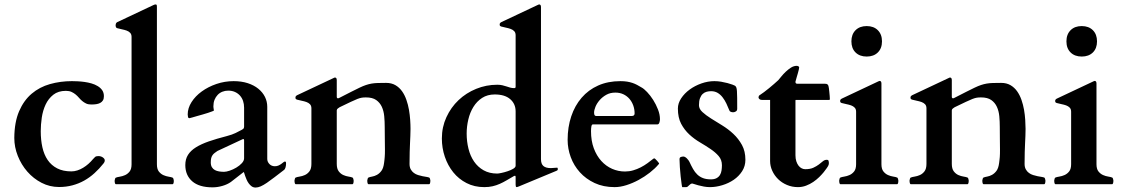

<svg xmlns="http://www.w3.org/2000/svg" viewBox="-20 -823 5020 858"><path d="M43.9 -206.5Q44.4 -277.3 65.4 -325.9Q86.4 -374.5 121.6 -404.3Q156.7 -434.1 203.4 -447.3Q250 -460.4 301.3 -460.4Q312 -460.4 326.9 -459.7Q341.8 -459 357.7 -456.8Q373.5 -454.6 388.9 -450.2Q404.3 -445.8 416.7 -438.2Q429.2 -430.7 436.8 -419.7Q444.3 -408.7 444.3 -393.1Q444.3 -381.3 439.9 -374.3Q435.5 -367.2 427.7 -363Q419.9 -358.9 409.7 -357.4Q399.4 -356 387.7 -356Q374 -356 364.5 -360.6Q355 -365.2 347.2 -371.8Q339.4 -378.4 332.5 -386.5Q325.7 -394.5 317.6 -401.1Q309.6 -407.7 299.3 -412.4Q289.1 -417 274.4 -417Q240.2 -417 218.3 -399.7Q196.3 -382.3 183.8 -355.7Q171.4 -329.1 166.7 -297.4Q162.1 -265.6 162.1 -236.8Q162.1 -197.8 169.4 -164.8Q176.8 -131.8 193.1 -107.9Q209.5 -84 235.6 -70.6Q261.7 -57.1 298.8 -57.1Q312.5 -57.1 325.9 -61.5Q339.4 -65.9 351.8 -73.5Q364.3 -81.1 375.2 -90.8Q386.2 -100.6 395.5 -111.8Q400.4 -117.7 405 -121.6Q409.7 -125.5 419.4 -125.5Q431.2 -125.5 439.7 -119.4Q448.2 -113.3 448.2 -106.4Q448.2 -104.5 447.5 -101.3Q446.8 -98.1 442.4 -92.3Q423.8 -68.8 402.3 -49.3Q380.9 -29.8 356.4 -16.1Q332 -2.4 304 5.1Q275.9 12.7 244.1 12.7Q202.1 12.7 165.8 -6.1Q129.4 -24.9 102.3 -55.9Q75.2 -86.9 59.6 -126.2Q43.9 -165.5 43.9 -206.5Z M756.8 -14.6Q756.8 -11.7 755.9 -6.3Q754.9 -1 752 0H497.1Q494.1 -1 493.2 -6.3Q492.2 -11.7 492.2 -14.6Q492.2 -17.1 493.7 -22.5Q495.1 -27.8 497.1 -28.8Q503.4 -31.7 515.1 -33.4Q526.9 -35.2 538.6 -40.3Q550.3 -45.4 559.1 -56.4Q567.9 -67.4 567.9 -88.9V-658.2Q567.9 -669.9 561.5 -676.5Q555.2 -683.1 545.4 -686.5Q535.6 -689.9 524.4 -692.1Q513.2 -694.3 502.9 -697.3Q496.6 -699.7 496.6 -710.9Q496.6 -713.4 498 -717.5Q499.5 -721.7 503.9 -724.1L665.5 -800.3Q667.5 -801.3 669.9 -802.2Q672.4 -803.2 675.3 -803.2Q679.2 -803.2 680.2 -800.5Q681.2 -797.9 681.2 -791.5V-88.9Q681.2 -67.4 689.9 -56.4Q698.7 -45.4 710.4 -40.3Q722.2 -35.2 733.9 -33.4Q745.6 -31.7 752 -28.8Q753.9 -27.8 755.4 -22.5Q756.8 -17.1 756.8 -14.6Z M1011.7 -9.8Q995.6 1.5 973.6 7.8Q951.7 14.2 929.7 14.2Q870.1 14.2 839.1 -12.7Q808.1 -39.6 808.1 -85.4Q808.1 -111.8 820.1 -130.9Q832 -149.9 855.5 -164.6Q878.9 -179.2 913.3 -191.2Q947.8 -203.1 993.2 -214.8Q1017.6 -221.2 1032.5 -228.5Q1047.4 -235.8 1060.1 -242.7Q1068.4 -247.1 1069.6 -250.5Q1070.8 -253.9 1070.8 -256.8V-341.8Q1070.8 -357.9 1066.2 -371.8Q1061.5 -385.7 1052.2 -396Q1043 -406.2 1029.8 -412.1Q1016.6 -418 1000 -418Q985.8 -418 973.6 -413.1Q961.4 -408.2 952.6 -398.9Q943.8 -389.6 938.7 -377Q933.6 -364.3 933.6 -348.1Q933.6 -346.7 933.8 -343.8Q934.1 -340.8 934.6 -337.6Q935.1 -334.5 935.5 -332Q936 -329.6 936 -329.1Q935.5 -328.1 928 -325.2Q920.4 -322.3 909.4 -318.6Q898.4 -314.9 885.3 -311.3Q872.1 -307.6 860.1 -304.2Q848.1 -300.8 839.1 -298.1Q830.1 -295.4 826.7 -294.9Q821.3 -294.9 820.1 -300.5Q818.8 -306.2 818.8 -311.5Q818.8 -339.8 835.9 -366.7Q853 -393.6 881.6 -414.3Q910.2 -435.1 947.3 -447.8Q984.4 -460.4 1023.9 -460.4Q1059.1 -460.4 1086.9 -451.4Q1114.7 -442.4 1134.3 -426.5Q1153.8 -410.6 1164.1 -389.9Q1174.3 -369.1 1174.3 -345.7V-112.8Q1174.3 -100.1 1183.8 -90.1Q1193.4 -80.1 1208.5 -80.1Q1217.3 -80.1 1224.4 -83.3Q1231.4 -86.4 1237.1 -90.6Q1242.7 -94.7 1246.6 -97.9Q1250.5 -101.1 1253.4 -101.1Q1257.3 -101.1 1257.8 -97.9Q1258.3 -94.7 1258.3 -92.3Q1258.3 -84 1256.1 -75.4Q1253.9 -66.9 1248.5 -63Q1224.6 -44.9 1206.1 -30.5Q1187.5 -16.1 1172.4 -5.9Q1157.2 4.4 1145 9.8Q1132.8 15.1 1122.1 15.1Q1112.3 15.1 1104.7 9.8Q1097.2 4.4 1091.6 -3.4Q1085.9 -11.2 1082 -20.3Q1078.1 -29.3 1075.4 -37.1Q1072.8 -44.9 1071.3 -49.8Q1069.8 -54.7 1068.8 -54.2ZM921.9 -97.2Q921.9 -84 927 -75.7Q932.1 -67.4 940.4 -63Q948.7 -58.6 959.2 -56.9Q969.7 -55.2 981 -55.2Q991.2 -55.2 1006.3 -60.3Q1021.5 -65.4 1035.9 -74Q1050.3 -82.5 1060.5 -93.5Q1070.8 -104.5 1070.8 -115.7V-196.3Q1070.8 -201.7 1066.9 -201.7Q1065.9 -201.7 1064.9 -201.2L951.7 -148.4Q944.8 -143.6 939.2 -139.4Q933.6 -135.3 929.7 -129.6Q925.8 -124 923.8 -116.5Q921.9 -108.9 921.9 -97.2Z M1469.2 -473.6Q1471.2 -474.6 1473.4 -475.6Q1475.6 -476.6 1476.6 -476.6Q1484.9 -476.6 1484.9 -464.8V-388.7Q1486.3 -383.8 1488.8 -383.8Q1491.2 -383.8 1492.7 -384Q1494.1 -384.3 1496.6 -385.7Q1527.8 -401.9 1549.6 -412.8Q1571.3 -423.8 1587.2 -431.4Q1603 -439 1615.5 -443.1Q1627.9 -447.3 1640.6 -449.5Q1653.3 -451.7 1668.5 -452.1Q1683.6 -452.6 1705.6 -452.6Q1729.5 -452.6 1747.1 -442.4Q1764.6 -432.1 1776.6 -415.3Q1788.6 -398.4 1796.1 -376.7Q1803.7 -355 1807.6 -332.3Q1811.5 -309.6 1813 -287.4Q1814.5 -265.1 1814.5 -247.1Q1814.5 -230 1813.7 -215.3Q1813 -200.7 1812.3 -183.3Q1811.5 -166 1810.8 -144Q1810.1 -122.1 1810.1 -90.8Q1810.1 -76.2 1815.4 -66.4Q1820.8 -56.6 1829.3 -50.3Q1837.9 -43.9 1848.1 -40.8Q1858.4 -37.6 1868.2 -35.6Q1877.9 -33.7 1886 -32.5Q1894 -31.2 1898.4 -29.3Q1900.4 -28.3 1901.9 -22.9Q1903.3 -17.6 1903.3 -15.1Q1903.3 -12.2 1902.3 -6.6Q1901.4 -1 1898.4 0H1626Q1623 -1 1622.1 -6.6Q1621.1 -12.2 1621.1 -15.1Q1621.1 -17.6 1622.6 -22.9Q1624 -28.3 1626 -29.3Q1632.3 -32.2 1642.8 -33.9Q1653.3 -35.6 1664.3 -41.5Q1675.3 -47.4 1684.3 -59.3Q1693.4 -71.3 1696.3 -94.7Q1697.3 -102.1 1698 -108.4Q1698.7 -114.7 1699.2 -121.3Q1699.7 -127.9 1700 -135.7Q1700.2 -143.6 1700.2 -153.8Q1700.2 -175.8 1699.7 -200.7Q1699.2 -225.6 1699.2 -256.3Q1699.2 -280.3 1697 -303.7Q1694.8 -327.1 1686.3 -345.7Q1677.7 -364.3 1661.1 -376Q1644.5 -387.7 1615.2 -387.7Q1605 -387.7 1596.9 -386.5Q1588.9 -385.3 1577.4 -380.9Q1565.9 -376.5 1547.4 -367.7Q1528.8 -358.9 1497.6 -343.8Q1493.7 -341.3 1489.5 -338.1Q1485.4 -335 1484.9 -330.1V-90.8Q1484.9 -68.8 1493.7 -57.4Q1502.4 -45.9 1514.2 -40.8Q1525.9 -35.6 1537.6 -33.9Q1549.3 -32.2 1555.7 -29.3Q1557.6 -28.3 1559.1 -22.9Q1560.5 -17.6 1560.5 -15.1Q1560.5 -12.2 1559.6 -6.6Q1558.6 -1 1555.7 0H1300.8Q1297.9 -1 1296.9 -6.6Q1295.9 -12.2 1295.9 -15.1Q1295.9 -17.6 1297.4 -22.9Q1298.8 -28.3 1300.8 -29.3Q1307.1 -32.2 1318.8 -33.9Q1330.6 -35.6 1342.3 -40.8Q1354 -45.9 1362.8 -57.4Q1371.6 -68.8 1371.6 -90.8V-338.9Q1371.6 -350.6 1365.2 -357.2Q1358.9 -363.8 1349.1 -367.2Q1339.4 -370.6 1328.1 -372.8Q1316.9 -375 1306.6 -377.9Q1303.7 -378.9 1302 -380.6Q1300.3 -382.3 1300.3 -387.7Q1300.3 -390.1 1301.8 -392.6Q1303.2 -395 1307.6 -397.5Z M2381.8 -800.3Q2383.8 -801.3 2386 -802.2Q2388.2 -803.2 2389.2 -803.2Q2397.5 -803.2 2397.5 -791.5V-111.8Q2397.5 -90.3 2408.4 -81.1Q2419.4 -71.8 2441.4 -71.8L2469.7 -73.7Q2471.7 -73.7 2472.2 -71Q2472.7 -68.4 2472.7 -65.4Q2472.7 -64.5 2471.4 -62.7Q2470.2 -61 2465.3 -59.1L2298.3 10.3Q2297.4 10.7 2293.5 12Q2289.6 13.2 2289.1 13.2Q2285.6 13.2 2284.9 9Q2284.2 4.9 2284.2 1V-32.7Q2284.2 -37.6 2280.8 -37.6Q2279.3 -37.6 2276.4 -36.1Q2259.3 -26.4 2244.1 -17.3Q2229 -8.3 2213.6 -1.5Q2198.2 5.4 2181.4 9.3Q2164.6 13.2 2144 13.2Q2100.1 13.2 2064.9 -4.9Q2029.8 -22.9 2005.4 -53.2Q1981 -83.5 1967.8 -122.6Q1954.6 -161.6 1954.6 -204.1Q1954.6 -255.4 1974.9 -299.3Q1995.1 -343.3 2029.1 -375.5Q2063 -407.7 2107.9 -426Q2152.8 -444.3 2202.1 -444.3Q2215.3 -444.3 2225.1 -441.9Q2234.9 -439.5 2243.2 -436.8Q2251.5 -434.1 2259.8 -431.6Q2268.1 -429.2 2278.3 -429.2Q2279.8 -429.2 2282 -430.2Q2284.2 -431.2 2284.2 -435.5V-665.5Q2284.2 -677.2 2277.8 -683.8Q2271.5 -690.4 2261.7 -693.8Q2252 -697.3 2240.7 -699.5Q2229.5 -701.7 2219.2 -704.6Q2216.3 -705.6 2214.6 -707.3Q2212.9 -709 2212.9 -714.4Q2212.9 -716.8 2214.4 -719.2Q2215.8 -721.7 2220.2 -724.1ZM2065.4 -226.1Q2065.4 -190.9 2073.5 -158.4Q2081.5 -126 2098.4 -101.3Q2115.2 -76.7 2141.1 -62Q2167 -47.4 2202.1 -47.4Q2207.5 -47.4 2221.2 -50.3Q2234.9 -53.2 2248.8 -57.9Q2262.7 -62.5 2273.4 -68.8Q2284.2 -75.2 2284.2 -82.5V-325.2Q2284.2 -358.9 2260 -379.9Q2235.8 -400.9 2190.9 -400.9Q2158.2 -400.9 2134.5 -385.5Q2110.8 -370.1 2095.5 -345.2Q2080.1 -320.3 2072.8 -289.1Q2065.4 -257.8 2065.4 -226.1Z M2516.6 -197.8Q2516.6 -254.9 2532.7 -303Q2548.8 -351.1 2579.1 -386.2Q2609.4 -421.4 2653.1 -440.9Q2696.8 -460.4 2752.4 -460.4Q2769 -460.4 2782.2 -458.3Q2795.4 -456.1 2806.4 -452.4Q2817.4 -448.7 2826.9 -443.6Q2836.4 -438.5 2846.2 -432.6Q2857.4 -426.8 2871.8 -411.6Q2886.2 -396.5 2898.9 -376.5Q2911.6 -356.4 2920.4 -333.7Q2929.2 -311 2929.2 -290Q2929.2 -283.2 2926.5 -275.1Q2923.8 -267.1 2917.5 -267.1H2629.4Q2624.5 -267.1 2622.8 -258.3Q2621.1 -249.5 2621.1 -236.8Q2621.1 -193.8 2633.5 -160.4Q2646 -127 2667 -103.8Q2688 -80.6 2715.3 -68.6Q2742.7 -56.6 2772.9 -56.6Q2792 -56.6 2809.6 -61.8Q2827.1 -66.9 2843.3 -75.2Q2859.4 -83.5 2873.5 -93.8Q2887.7 -104 2900.4 -114.3Q2903.3 -115.2 2904.3 -115.2Q2905.8 -115.2 2908.2 -112.8Q2912.6 -108.9 2917 -103.8Q2921.4 -98.6 2923.8 -95.2Q2925.3 -93.8 2925.3 -92.3Q2925.3 -90.8 2923.3 -88.9Q2907.2 -69.8 2883.8 -51.5Q2860.4 -33.2 2833.7 -18.8Q2807.1 -4.4 2779.3 4.4Q2751.5 13.2 2726.6 13.2Q2676.3 13.2 2637.2 -5.1Q2598.1 -23.4 2571.3 -53.2Q2544.4 -83 2530.5 -120.8Q2516.6 -158.7 2516.6 -197.8ZM2803.2 -304.7Q2815.9 -304.7 2815.9 -315.9Q2815.9 -335 2809.8 -351.8Q2803.7 -368.7 2792.5 -381.6Q2781.2 -394.5 2765.4 -401.9Q2749.5 -409.2 2730 -409.2Q2706.5 -409.2 2689 -399.2Q2671.4 -389.2 2659.2 -375Q2647 -360.8 2640.9 -345.7Q2634.8 -330.6 2634.8 -319.8Q2634.8 -311.5 2637.2 -308.1Q2639.6 -304.7 2643.6 -304.7Z M3073.7 -2.9Q3069.3 -2.9 3065.9 -0.5Q3062.5 2 3059.3 5.1Q3056.2 8.3 3053.2 10.7Q3050.3 13.2 3046.4 13.2H3028.8Q3027.8 13.2 3025.9 -1Q3023.9 -15.1 3021.7 -34.9Q3019.5 -54.7 3018.1 -75.9Q3016.6 -97.2 3016.6 -111.3Q3016.6 -119.1 3022.2 -121.3Q3027.8 -123.5 3034.2 -123.5Q3037.6 -123.5 3041.7 -121.1Q3045.9 -118.7 3049.6 -115Q3053.2 -111.3 3056.2 -107.4Q3059.1 -103.5 3060.5 -100.6Q3068.8 -82.5 3077.1 -67.9Q3085.4 -53.2 3096.2 -43Q3106.9 -32.7 3121.6 -27.1Q3136.2 -21.5 3156.7 -21.5Q3172.4 -21.5 3182.1 -26.9Q3191.9 -32.2 3197.3 -41Q3202.6 -49.8 3204.3 -61Q3206.1 -72.3 3206.1 -84.5Q3206.1 -108.9 3191.4 -125.7Q3176.8 -142.6 3155 -157.2Q3133.3 -171.9 3107.7 -187Q3082 -202.1 3060.3 -222.2Q3038.6 -242.2 3023.9 -269.8Q3009.3 -297.4 3009.3 -337.9Q3009.3 -361.3 3023.9 -383.5Q3038.6 -405.8 3062 -422.9Q3085.4 -439.9 3114.5 -450.2Q3143.6 -460.4 3172.4 -460.4Q3187.5 -460.4 3202.9 -457.8Q3218.3 -455.1 3231.2 -451.7Q3244.1 -448.2 3253.2 -444.8Q3262.2 -441.4 3264.6 -439.9Q3268.1 -437.5 3270.3 -432.4Q3272.5 -427.2 3273.2 -416Q3273.9 -404.8 3274.2 -386Q3274.4 -367.2 3274.4 -336.9Q3274.4 -328.6 3268.3 -325Q3262.2 -321.3 3256.3 -321.3Q3251 -321.3 3245.8 -323.2Q3240.7 -325.2 3239.3 -329.6Q3233.4 -344.7 3226.1 -360.1Q3218.8 -375.5 3209.2 -387.9Q3199.7 -400.4 3187 -408Q3174.3 -415.5 3157.7 -415.5Q3147.9 -415.5 3138.2 -413.1Q3128.4 -410.6 3120.6 -403.6Q3112.8 -396.5 3108.2 -384.3Q3103.5 -372.1 3103.5 -353Q3103.5 -336.4 3118.9 -322.3Q3134.3 -308.1 3157.2 -293.7Q3180.2 -279.3 3207.3 -262.7Q3234.4 -246.1 3257.3 -224.6Q3280.3 -203.1 3295.7 -175Q3311 -147 3311 -108.9Q3311 -80.6 3296.4 -57.9Q3281.7 -35.2 3258.8 -19.5Q3235.8 -3.9 3207.8 4.6Q3179.7 13.2 3152.8 13.2Q3139.2 13.2 3125.5 10.7Q3111.8 8.3 3100.6 5.1Q3089.4 2 3082 -0.5Q3074.7 -2.9 3073.7 -2.9Z M3421.4 -376.5H3384.8Q3377.9 -376.5 3374 -379.9Q3370.1 -383.3 3369.6 -387.2Q3369.6 -389.6 3370.6 -392.6Q3371.6 -395.5 3373 -396.5Q3382.8 -402.8 3394.3 -411.4Q3405.8 -419.9 3417 -429.2Q3428.2 -438.5 3439 -447.8Q3449.7 -457 3458 -464.8Q3462.9 -470.2 3471.4 -481Q3480 -491.7 3491 -502.2Q3502 -512.7 3514.6 -520.8Q3527.3 -528.8 3540.5 -528.8Q3543.5 -528.8 3547.4 -526.9Q3551.3 -524.9 3551.3 -522Q3551.3 -518.6 3549.6 -511.5Q3547.9 -504.4 3545.4 -495.6Q3543 -486.8 3540 -477.1Q3537.1 -467.3 3534.7 -458Q3534.7 -454.1 3535.9 -451.7Q3537.1 -449.2 3542.5 -448.7H3667Q3674.8 -448.7 3677.7 -446Q3680.7 -443.4 3682.1 -439Q3683.1 -436.5 3684.1 -429Q3685.1 -421.4 3686 -412.4Q3687 -403.3 3687.7 -394.3Q3688.5 -385.3 3688.5 -379.4Q3688.5 -376.5 3684.6 -376.5H3537.6Q3535.2 -376.5 3534.9 -375.5Q3534.7 -374.5 3534.7 -372.1V-129.4Q3534.7 -113.8 3538.6 -102.1Q3542.5 -90.3 3548.6 -82.5Q3554.7 -74.7 3562.5 -70.8Q3570.3 -66.9 3578.1 -66.9Q3600.6 -66.9 3614.7 -73.5Q3628.9 -80.1 3639.2 -87.9Q3649.4 -95.7 3657.2 -102.3Q3665 -108.9 3674.8 -108.9Q3681.6 -108.9 3682.9 -103.5Q3684.1 -98.1 3684.1 -95.2Q3684.1 -88.9 3682.4 -85.2Q3680.7 -81.5 3679.7 -79.6Q3679.2 -78.6 3674.3 -71.3Q3669.4 -64 3661.1 -53.7Q3652.8 -43.5 3640.9 -31.7Q3628.9 -20 3614.3 -10Q3599.6 0 3582.3 6.6Q3564.9 13.2 3545.9 13.2Q3519.5 13.2 3496.6 3.4Q3473.6 -6.3 3457 -22.7Q3440.4 -39.1 3430.9 -60.1Q3421.4 -81.1 3421.4 -103.5Z M3734.9 0Q3731.9 -1 3731 -6.6Q3730 -12.2 3730 -15.1Q3730 -17.6 3731.4 -22.9Q3732.9 -28.3 3734.9 -29.3Q3741.2 -32.2 3752.9 -33.9Q3764.6 -35.6 3776.4 -40.8Q3788.1 -45.9 3796.9 -56.9Q3805.7 -67.9 3805.7 -89.4V-323.7Q3805.7 -335.4 3799.3 -342Q3793 -348.6 3783.2 -352.1Q3773.4 -355.5 3762.2 -357.7Q3751 -359.9 3740.7 -362.8Q3737.8 -363.8 3736.1 -365.5Q3734.4 -367.2 3734.4 -372.6Q3734.4 -375 3735.8 -377.4Q3737.3 -379.9 3741.7 -382.3L3903.3 -458.5Q3905.3 -459.5 3907.5 -460.4Q3909.7 -461.4 3910.6 -461.4Q3918.9 -461.4 3918.9 -449.7V-89.4Q3918.9 -67.9 3927.7 -56.9Q3936.5 -45.9 3948.2 -40.8Q3960 -35.6 3971.7 -33.9Q3983.4 -32.2 3989.7 -29.3Q3991.7 -28.3 3993.2 -22.9Q3994.6 -17.6 3994.6 -15.1Q3994.6 -12.2 3993.7 -6.6Q3992.7 -1 3989.7 0ZM3784.7 -638.2Q3784.7 -669.4 3803.2 -688Q3821.8 -706.5 3853 -706.5Q3884.3 -706.5 3902.8 -688Q3921.4 -669.4 3921.4 -638.2Q3921.4 -606.9 3902.8 -588.6Q3884.3 -570.3 3853 -570.3Q3821.8 -570.3 3803.2 -588.6Q3784.7 -606.9 3784.7 -638.2Z M4217.8 -473.6Q4219.7 -474.6 4221.9 -475.6Q4224.1 -476.6 4225.1 -476.6Q4233.4 -476.6 4233.4 -464.8V-388.7Q4234.9 -383.8 4237.3 -383.8Q4239.7 -383.8 4241.2 -384Q4242.7 -384.3 4245.1 -385.7Q4276.4 -401.9 4298.1 -412.8Q4319.8 -423.8 4335.7 -431.4Q4351.6 -439 4364 -443.1Q4376.5 -447.3 4389.2 -449.5Q4401.9 -451.7 4417 -452.1Q4432.1 -452.6 4454.1 -452.6Q4478 -452.6 4495.6 -442.4Q4513.2 -432.1 4525.1 -415.3Q4537.1 -398.4 4544.7 -376.7Q4552.2 -355 4556.2 -332.3Q4560.1 -309.6 4561.5 -287.4Q4563 -265.1 4563 -247.1Q4563 -230 4562.3 -215.3Q4561.5 -200.7 4560.8 -183.3Q4560.1 -166 4559.3 -144Q4558.6 -122.1 4558.6 -90.8Q4558.6 -76.2 4564 -66.4Q4569.3 -56.6 4577.9 -50.3Q4586.4 -43.9 4596.7 -40.8Q4606.9 -37.6 4616.7 -35.6Q4626.5 -33.7 4634.5 -32.5Q4642.6 -31.2 4647 -29.3Q4648.9 -28.3 4650.4 -22.9Q4651.9 -17.6 4651.9 -15.1Q4651.9 -12.2 4650.9 -6.6Q4649.9 -1 4647 0H4374.5Q4371.6 -1 4370.6 -6.6Q4369.6 -12.2 4369.6 -15.1Q4369.6 -17.6 4371.1 -22.9Q4372.6 -28.3 4374.5 -29.3Q4380.9 -32.2 4391.4 -33.9Q4401.9 -35.6 4412.8 -41.5Q4423.8 -47.4 4432.9 -59.3Q4441.9 -71.3 4444.8 -94.7Q4445.8 -102.1 4446.5 -108.4Q4447.3 -114.7 4447.8 -121.3Q4448.2 -127.9 4448.5 -135.7Q4448.7 -143.6 4448.7 -153.8Q4448.7 -175.8 4448.2 -200.7Q4447.8 -225.6 4447.8 -256.3Q4447.8 -280.3 4445.6 -303.7Q4443.4 -327.1 4434.8 -345.7Q4426.3 -364.3 4409.7 -376Q4393.1 -387.7 4363.8 -387.7Q4353.5 -387.7 4345.5 -386.5Q4337.4 -385.3 4325.9 -380.9Q4314.5 -376.5 4295.9 -367.7Q4277.3 -358.9 4246.1 -343.8Q4242.2 -341.3 4238 -338.1Q4233.9 -335 4233.4 -330.1V-90.8Q4233.4 -68.8 4242.2 -57.4Q4251 -45.9 4262.7 -40.8Q4274.4 -35.6 4286.1 -33.9Q4297.9 -32.2 4304.2 -29.3Q4306.2 -28.3 4307.6 -22.9Q4309.1 -17.6 4309.1 -15.1Q4309.1 -12.2 4308.1 -6.6Q4307.1 -1 4304.2 0H4049.3Q4046.4 -1 4045.4 -6.6Q4044.4 -12.2 4044.4 -15.1Q4044.4 -17.6 4045.9 -22.9Q4047.4 -28.3 4049.3 -29.3Q4055.7 -32.2 4067.4 -33.9Q4079.1 -35.6 4090.8 -40.8Q4102.5 -45.9 4111.3 -57.4Q4120.1 -68.8 4120.1 -90.8V-338.9Q4120.1 -350.6 4113.8 -357.2Q4107.4 -363.8 4097.7 -367.2Q4087.9 -370.6 4076.7 -372.8Q4065.4 -375 4055.2 -377.9Q4052.2 -378.9 4050.5 -380.6Q4048.8 -382.3 4048.8 -387.7Q4048.8 -390.1 4050.3 -392.6Q4051.8 -395 4056.2 -397.5Z M4695.8 0Q4692.9 -1 4691.9 -6.6Q4690.9 -12.2 4690.9 -15.1Q4690.9 -17.6 4692.4 -22.9Q4693.8 -28.3 4695.8 -29.3Q4702.1 -32.2 4713.9 -33.9Q4725.6 -35.6 4737.3 -40.8Q4749 -45.9 4757.8 -56.9Q4766.6 -67.9 4766.6 -89.4V-323.7Q4766.6 -335.4 4760.3 -342Q4753.9 -348.6 4744.1 -352.1Q4734.4 -355.5 4723.1 -357.7Q4711.9 -359.9 4701.7 -362.8Q4698.7 -363.8 4697 -365.5Q4695.3 -367.2 4695.3 -372.6Q4695.3 -375 4696.8 -377.4Q4698.2 -379.9 4702.6 -382.3L4864.3 -458.5Q4866.2 -459.5 4868.4 -460.4Q4870.6 -461.4 4871.6 -461.4Q4879.9 -461.4 4879.9 -449.7V-89.4Q4879.9 -67.9 4888.7 -56.9Q4897.5 -45.9 4909.2 -40.8Q4920.9 -35.6 4932.6 -33.9Q4944.3 -32.2 4950.7 -29.3Q4952.6 -28.3 4954.1 -22.9Q4955.6 -17.6 4955.6 -15.1Q4955.6 -12.2 4954.6 -6.6Q4953.6 -1 4950.7 0ZM4745.6 -638.2Q4745.6 -669.4 4764.2 -688Q4782.7 -706.5 4814 -706.5Q4845.2 -706.5 4863.8 -688Q4882.3 -669.4 4882.3 -638.2Q4882.3 -606.9 4863.8 -588.6Q4845.2 -570.3 4814 -570.3Q4782.7 -570.3 4764.2 -588.6Q4745.6 -606.9 4745.6 -638.2Z"/></svg>

Font: Cardo
Style: Bold
Weight: 700
Designer: David J. Perry
Foundry: David J. Perry
Version: Version 1.0011